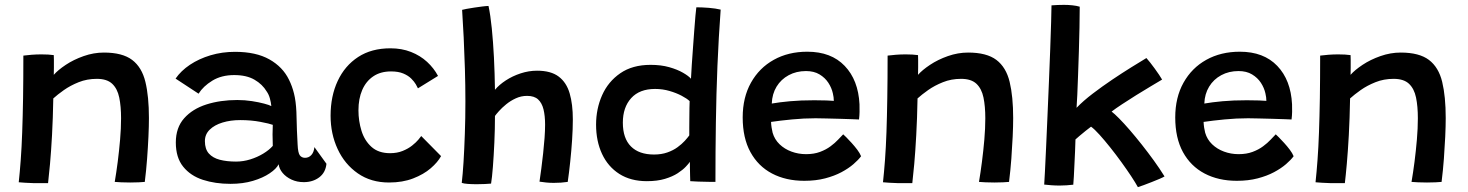

<svg xmlns="http://www.w3.org/2000/svg" viewBox="-20 -746 6034 789"><path d="M177.5 6.5Q166 6.5 149.8 6.5Q133.5 6.5 117 6.5Q102.5 6 83.8 5Q65 4 57 3Q61.5 -38.5 65.2 -89Q69 -139.5 71.2 -202.2Q73.5 -265 74.8 -343Q76 -421 76 -517.5Q90.5 -519.5 110.2 -521Q130 -522.5 150.5 -522.5Q164.5 -522.5 177.8 -521.8Q191 -521 201 -519.5Q201.5 -514.5 201.5 -500Q201.5 -485.5 201.5 -468.5Q201.5 -451.5 201 -438.5Q218 -458 250.2 -479.5Q282.5 -501 323.8 -515.5Q365 -530 407 -530Q483 -530 523 -499.8Q563 -469.5 577.5 -409.5Q592 -349.5 592 -261Q592 -227.5 590 -184.5Q588 -141.5 584.5 -94Q581 -46.5 575 1.5Q567 2.5 550.2 3.2Q533.5 4 515 4Q496 4 478.5 3.2Q461 2.5 451.5 1.5Q458 -36.5 463.8 -81.2Q469.5 -126 473.5 -172.2Q477.5 -218.5 477.5 -260Q477.5 -309 470 -345.2Q462.5 -381.5 441 -401.8Q419.5 -422 378 -422Q337.5 -422 303.2 -408.2Q269 -394.5 242.5 -375.8Q216 -357 199 -341.5Q197.5 -259 193.8 -190.8Q190 -122.5 185.5 -72.2Q181 -22 177.5 6.5Z M927 9.5Q864.5 9.5 813.8 -7Q763 -23.5 732.8 -61Q702.5 -98.5 702.5 -160.5Q702.5 -221.5 736.8 -260Q771 -298.5 828.2 -316.8Q885.5 -335 955 -335Q986 -335 1015 -330.5Q1044 -326 1065.5 -320.2Q1087 -314.5 1095 -310Q1093.5 -325.5 1089 -341.8Q1084.5 -358 1076 -370Q1058.5 -399.5 1025.8 -418.5Q993 -437.5 942.5 -437.5Q890 -437.5 852.5 -414.5Q815 -391.5 796 -361L701.5 -423Q723.5 -455 760.5 -479.8Q797.5 -504.5 845 -518.8Q892.5 -533 946 -533Q1032 -533 1087 -502Q1142 -471 1167.5 -418.5Q1180.5 -392.5 1188.2 -361.5Q1196 -330.5 1198 -286.5Q1199 -242.5 1200.2 -210Q1201.5 -177.5 1203 -152Q1204.5 -117.5 1212.2 -107.5Q1220 -97.5 1233.5 -97.5Q1249 -97.5 1259.5 -109Q1270 -120.5 1272 -141.5L1321.5 -73Q1318 -37 1291.8 -17.2Q1265.5 2.5 1228.5 2.5Q1200.5 2.5 1178 -8Q1155.5 -18.5 1141.5 -35.2Q1127.5 -52 1125 -71Q1116 -52.5 1088.2 -33.8Q1060.5 -15 1019.5 -2.8Q978.5 9.5 927 9.5ZM950 -82Q979.5 -82 1008.5 -91Q1037.5 -100 1061.8 -114.8Q1086 -129.5 1101 -146.5Q1100 -172 1100 -193.8Q1100 -215.5 1101 -233Q1088 -238 1050.2 -245.2Q1012.5 -252.5 967 -252.5Q927.5 -252.5 894.5 -242.5Q861.5 -232.5 841.8 -213.2Q822 -194 822 -166Q822 -133.5 838.2 -115.2Q854.5 -97 883.2 -89.5Q912 -82 950 -82Z M1792.5 -104.5Q1779 -79.5 1750 -54.5Q1721 -29.5 1677.8 -12.8Q1634.5 4 1578.5 4Q1504.5 4 1450.5 -33.5Q1396.5 -71 1367.5 -133.5Q1338.5 -196 1338.5 -270.5Q1338.5 -351 1367.8 -413.5Q1397 -476 1451.8 -511.8Q1506.5 -547.5 1584.5 -547.5Q1631 -547.5 1669 -532.5Q1707 -517.5 1735 -491.8Q1763 -466 1780 -434L1697.5 -383Q1695 -388.5 1688.8 -399.5Q1682.5 -410.5 1670 -423Q1657.5 -435.5 1637.2 -444Q1617 -452.5 1587 -452.5Q1543.5 -452.5 1513.8 -432.2Q1484 -412 1468.5 -376.2Q1453 -340.5 1453 -292.5Q1453 -249 1465.5 -208.5Q1478 -168 1506.8 -142.2Q1535.5 -116.5 1583 -116.5Q1612 -116.5 1634.8 -125.8Q1657.5 -135 1673.5 -147.8Q1689.5 -160.5 1699 -171.8Q1708.5 -183 1711 -187Z M1998 8.5Q1988.5 9.5 1972.5 10.2Q1956.5 11 1939 11Q1920 11 1902.8 9.8Q1885.5 8.5 1877.5 5.5Q1881.5 -28 1884.8 -80Q1888 -132 1890.2 -196Q1892.5 -260 1892.5 -329Q1892.5 -395 1890.5 -462Q1888.5 -529 1885.5 -591.5Q1882.5 -654 1879 -705.5Q1883 -707 1897 -709.5Q1911 -712 1929 -714.8Q1947 -717.5 1963.2 -719.5Q1979.5 -721.5 1987.5 -721.5Q1995.5 -684 2001 -629.2Q2006.5 -574.5 2009.8 -509.8Q2013 -445 2014 -377Q2031 -397.5 2058.5 -415.5Q2086 -433.5 2119.5 -444.5Q2153 -455.5 2187 -455.5Q2244 -455.5 2276 -431.2Q2308 -407 2321 -362.2Q2334 -317.5 2334 -255.5Q2334 -217 2331 -171.5Q2328 -126 2323.2 -81Q2318.5 -36 2313 1.5Q2300 3.5 2285.2 4.5Q2270.5 5.5 2255.5 5.5Q2240 5.5 2224.5 4Q2209 2.5 2197 0.5Q2200.5 -23 2204.5 -53.5Q2208.5 -84 2212 -116.2Q2215.5 -148.5 2217.8 -179Q2220 -209.5 2220 -233.5Q2220 -270 2213.5 -296.5Q2207 -323 2191.2 -337.5Q2175.5 -352 2146 -352Q2121.5 -352 2099.8 -342Q2078 -332 2060.2 -317.5Q2042.5 -303 2030.5 -289.5Q2018.5 -276 2014 -269.5Q2014 -215.5 2011.5 -160.5Q2009 -105.5 2005.5 -60.5Q2002 -15.5 1998 8.5Z M2816.5 -1.5Q2816 -9.5 2815.8 -25.2Q2815.5 -41 2815.2 -57Q2815 -73 2815 -81Q2810.5 -74 2798.2 -61Q2786 -48 2765 -34.2Q2744 -20.5 2712.5 -11Q2681 -1.5 2638 -1.5Q2572 -1.5 2525.2 -31.2Q2478.5 -61 2454 -113.5Q2429.5 -166 2429.5 -234Q2429.5 -298.5 2454.2 -354.5Q2479 -410.5 2529 -445Q2579 -479.5 2653.5 -479.5Q2696.5 -479.5 2730 -470Q2763.5 -460.5 2786.5 -447.2Q2809.5 -434 2819.5 -422.5Q2820.5 -446 2822.8 -479.8Q2825 -513.5 2827.8 -550.2Q2830.5 -587 2833 -621.2Q2835.5 -655.5 2837.8 -681Q2840 -706.5 2841.5 -716Q2864.5 -716 2892.8 -713.8Q2921 -711.5 2941.5 -706.5Q2933 -590.5 2928.2 -475Q2923.5 -359.5 2921.8 -241.5Q2920 -123.5 2920 1.5Q2911 1.5 2890.5 1.2Q2870 1 2849 0.2Q2828 -0.5 2816.5 -1.5ZM2667.5 -111Q2698 -111 2722.2 -119.5Q2746.5 -128 2764.2 -141Q2782 -154 2794 -167.2Q2806 -180.5 2812.5 -189.5Q2812.5 -201 2812.5 -220.5Q2812.5 -240 2812.8 -261.8Q2813 -283.5 2813.2 -302.2Q2813.5 -321 2814 -330.5Q2803 -341 2781.2 -352.5Q2759.5 -364 2731.2 -372.2Q2703 -380.5 2672 -380.5Q2608 -380.5 2573.8 -342.8Q2539.5 -305 2539.5 -242Q2539.5 -177.5 2572.8 -144.2Q2606 -111 2667.5 -111Z M3518.5 -104Q3507.5 -89 3487.2 -71.5Q3467 -54 3438 -38.5Q3409 -23 3370.8 -13Q3332.5 -3 3285 -3Q3209.5 -3 3152.5 -33Q3095.5 -63 3063.8 -121Q3032 -179 3032 -263.5Q3032 -345.5 3066 -406.2Q3100 -467 3159.8 -500.2Q3219.5 -533.5 3297.5 -533.5Q3395.5 -533.5 3451.2 -475.2Q3507 -417 3512 -317.5Q3512.5 -301 3512.2 -286.2Q3512 -271.5 3510 -255Q3503 -255.5 3481.2 -256.2Q3459.5 -257 3431.2 -257.8Q3403 -258.5 3376 -259.2Q3349 -260 3331.5 -260Q3283.5 -260 3234.5 -255.2Q3185.5 -250.5 3148.5 -245Q3149 -233 3150.8 -221.8Q3152.5 -210.5 3155 -200.5Q3163 -173 3183.5 -153.2Q3204 -133.5 3232.5 -123Q3261 -112.5 3292.5 -112.5Q3325 -112.5 3349.8 -121.8Q3374.5 -131 3393 -144.8Q3411.5 -158.5 3424 -172Q3436.5 -185.5 3445 -194Q3448 -191.5 3457.8 -181.8Q3467.5 -172 3479.8 -158.5Q3492 -145 3502.8 -130.8Q3513.5 -116.5 3518.5 -104ZM3151.5 -320.5Q3183 -326 3226.5 -330Q3270 -334 3326 -334Q3355.5 -334 3376.5 -333.2Q3397.5 -332.5 3406.5 -331.5Q3406.5 -346 3402.5 -362.5Q3397.5 -385 3384 -405.8Q3370.5 -426.5 3347.8 -440.2Q3325 -454 3292 -454Q3252.5 -454 3221 -437Q3189.5 -420 3171.2 -390Q3153 -360 3151.5 -320.5Z M3729 6.5Q3717.5 6.5 3701.2 6.5Q3685 6.5 3668.5 6.5Q3654 6 3635.2 5Q3616.5 4 3608.5 3Q3613 -38.5 3616.8 -89Q3620.5 -139.5 3622.8 -202.2Q3625 -265 3626.2 -343Q3627.5 -421 3627.5 -517.5Q3642 -519.5 3661.8 -521Q3681.5 -522.5 3702 -522.5Q3716 -522.5 3729.2 -521.8Q3742.5 -521 3752.5 -519.5Q3753 -514.5 3753 -500Q3753 -485.5 3753 -468.5Q3753 -451.5 3752.5 -438.5Q3769.5 -458 3801.8 -479.5Q3834 -501 3875.2 -515.5Q3916.5 -530 3958.5 -530Q4034.5 -530 4074.5 -499.8Q4114.5 -469.5 4129 -409.5Q4143.5 -349.5 4143.5 -261Q4143.5 -227.5 4141.5 -184.5Q4139.5 -141.5 4136 -94Q4132.5 -46.5 4126.5 1.5Q4118.5 2.5 4101.8 3.2Q4085 4 4066.5 4Q4047.5 4 4030 3.2Q4012.5 2.5 4003 1.5Q4009.5 -36.5 4015.2 -81.2Q4021 -126 4025 -172.2Q4029 -218.5 4029 -260Q4029 -309 4021.5 -345.2Q4014 -381.5 3992.5 -401.8Q3971 -422 3929.5 -422Q3889 -422 3854.8 -408.2Q3820.5 -394.5 3794 -375.8Q3767.5 -357 3750.5 -341.5Q3749 -259 3745.2 -190.8Q3741.5 -122.5 3737 -72.2Q3732.5 -22 3729 6.5Z M4656 23Q4646.5 5.5 4628.5 -21.8Q4610.5 -49 4588.2 -79.8Q4566 -110.5 4542.5 -140Q4519 -169.5 4498.5 -192.2Q4478 -215 4463.5 -225.5Q4455 -219.5 4441.2 -208.2Q4427.5 -197 4415.5 -187Q4403.5 -177 4399.5 -173Q4399 -151.5 4397.8 -124Q4396.5 -96.5 4395.2 -69Q4394 -41.5 4392.8 -19.5Q4391.5 2.5 4390.5 13Q4377 14.5 4362.8 15.5Q4348.5 16.5 4334.5 16.5Q4316.5 16.5 4300 15.2Q4283.5 14 4271 12.5Q4272 0.5 4274 -40.2Q4276 -81 4278.8 -140.5Q4281.5 -200 4284.5 -269.8Q4287.5 -339.5 4290.5 -410.8Q4293.5 -482 4295.8 -545.5Q4298 -609 4299.5 -656Q4301 -703 4301 -724Q4313 -725 4326 -725.5Q4339 -726 4352.5 -726Q4370 -726 4386.8 -724.2Q4403.5 -722.5 4417 -718.5Q4417 -680.5 4416 -632.8Q4415 -585 4413.5 -534.8Q4412 -484.5 4410.2 -438Q4408.5 -391.5 4407 -356Q4405.5 -320.5 4404 -303Q4432 -332 4470.8 -361.5Q4509.5 -391 4550.8 -418.8Q4592 -446.5 4629 -469.5Q4666 -492.5 4691 -507.5Q4697.5 -500.5 4706.5 -489Q4715.5 -477.5 4725 -464.5Q4734.5 -451.5 4742.8 -439.2Q4751 -427 4755.5 -419Q4737.5 -408.5 4708.8 -391.2Q4680 -374 4649 -354.8Q4618 -335.5 4590.8 -317.5Q4563.5 -299.5 4548 -287.5Q4559.5 -279 4579 -259.2Q4598.5 -239.5 4622.5 -211.8Q4646.5 -184 4672 -151.8Q4697.5 -119.5 4721.8 -86Q4746 -52.5 4765.5 -21Q4760 -17.5 4745.5 -11.2Q4731 -5 4713.2 2Q4695.5 9 4679.8 14.8Q4664 20.5 4656 23Z M5296 -104Q5285 -89 5264.8 -71.5Q5244.5 -54 5215.5 -38.5Q5186.5 -23 5148.2 -13Q5110 -3 5062.5 -3Q4987 -3 4930 -33Q4873 -63 4841.2 -121Q4809.5 -179 4809.5 -263.5Q4809.5 -345.5 4843.5 -406.2Q4877.5 -467 4937.2 -500.2Q4997 -533.5 5075 -533.5Q5173 -533.5 5228.8 -475.2Q5284.5 -417 5289.5 -317.5Q5290 -301 5289.8 -286.2Q5289.5 -271.5 5287.5 -255Q5280.5 -255.5 5258.8 -256.2Q5237 -257 5208.8 -257.8Q5180.5 -258.5 5153.5 -259.2Q5126.5 -260 5109 -260Q5061 -260 5012 -255.2Q4963 -250.5 4926 -245Q4926.5 -233 4928.2 -221.8Q4930 -210.5 4932.5 -200.5Q4940.5 -173 4961 -153.2Q4981.5 -133.5 5010 -123Q5038.5 -112.5 5070 -112.5Q5102.5 -112.5 5127.2 -121.8Q5152 -131 5170.5 -144.8Q5189 -158.5 5201.5 -172Q5214 -185.5 5222.5 -194Q5225.5 -191.5 5235.2 -181.8Q5245 -172 5257.2 -158.5Q5269.5 -145 5280.2 -130.8Q5291 -116.5 5296 -104ZM4929 -320.5Q4960.5 -326 5004 -330Q5047.5 -334 5103.5 -334Q5133 -334 5154 -333.2Q5175 -332.5 5184 -331.5Q5184 -346 5180 -362.5Q5175 -385 5161.5 -405.8Q5148 -426.5 5125.2 -440.2Q5102.5 -454 5069.5 -454Q5030 -454 4998.5 -437Q4967 -420 4948.8 -390Q4930.5 -360 4929 -320.5Z M5506.5 6.5Q5495 6.5 5478.8 6.5Q5462.5 6.5 5446 6.5Q5431.5 6 5412.8 5Q5394 4 5386 3Q5390.5 -38.5 5394.2 -89Q5398 -139.5 5400.2 -202.2Q5402.5 -265 5403.8 -343Q5405 -421 5405 -517.5Q5419.5 -519.5 5439.2 -521Q5459 -522.5 5479.5 -522.5Q5493.5 -522.5 5506.8 -521.8Q5520 -521 5530 -519.5Q5530.5 -514.5 5530.5 -500Q5530.5 -485.5 5530.5 -468.5Q5530.5 -451.5 5530 -438.5Q5547 -458 5579.2 -479.5Q5611.5 -501 5652.8 -515.5Q5694 -530 5736 -530Q5812 -530 5852 -499.8Q5892 -469.5 5906.5 -409.5Q5921 -349.5 5921 -261Q5921 -227.5 5919 -184.5Q5917 -141.5 5913.5 -94Q5910 -46.5 5904 1.5Q5896 2.5 5879.2 3.2Q5862.5 4 5844 4Q5825 4 5807.5 3.2Q5790 2.5 5780.5 1.5Q5787 -36.5 5792.8 -81.2Q5798.5 -126 5802.5 -172.2Q5806.5 -218.5 5806.5 -260Q5806.5 -309 5799 -345.2Q5791.5 -381.5 5770 -401.8Q5748.5 -422 5707 -422Q5666.5 -422 5632.2 -408.2Q5598 -394.5 5571.5 -375.8Q5545 -357 5528 -341.5Q5526.5 -259 5522.8 -190.8Q5519 -122.5 5514.5 -72.2Q5510 -22 5506.5 6.5Z"/></svg>

Font: Grandstander Thin Medium
Style: Regular
Weight: 500
Version: Version 1.200